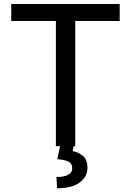

<svg xmlns="http://www.w3.org/2000/svg" viewBox="-20 -748 670 983"><path d="M37.6 -640.6V-727.5H592.8V-640.6H365.2V0H266.1V-640.6ZM288.1 -2.9H357.9L352.1 25.9Q380.9 30.3 404.3 49.8Q427.7 69.3 427.7 110.4Q427.7 157.2 387.9 186.5Q348.1 215.8 272 215.8L269 158.2Q304.2 158.7 326.9 147.9Q349.6 137.2 349.6 113.3Q349.6 89.4 331.5 79.8Q313.5 70.3 273.4 66.9Z"/></svg>

Font: Inter Cardless Tabular
Style: Regular
Weight: 400
Designer: Rasmus Andersson
Foundry: rsms
Version: Version 4.000;git-4fc901f